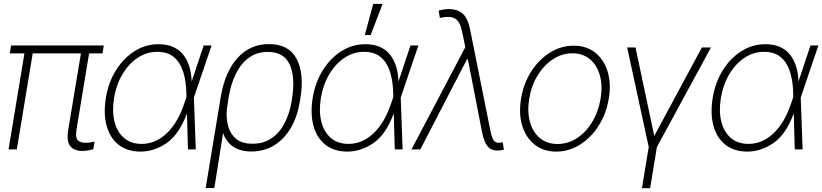

<svg xmlns="http://www.w3.org/2000/svg" viewBox="-20 -785 4321 1009"><path d="M525.4 -545.9 518.6 -504.4H448.2L382.8 -109.4Q375 -64 387.7 -49.3Q400.4 -34.7 430.7 -34.7Q452.1 -34.2 477.1 -41.5L470.2 -0.5Q457 2.9 443.4 5.4Q429.7 7.8 413.1 8.3Q368.2 7.8 348.4 -18.1Q328.6 -43.9 338.9 -105L405.3 -504.4H151.9L68.4 0H24.9L108.4 -504.4H31.2L38.1 -545.9Z M717.8 11.7Q647.9 11.2 602.8 -24.7Q557.6 -60.5 540.3 -124.3Q522.9 -188 536.6 -272Q550.3 -354 590.3 -417.2Q630.4 -480.5 688 -516.6Q745.6 -552.7 813 -552.7Q896.5 -552.7 940.2 -500.7Q983.9 -448.7 987.3 -356.9L1050.3 -545.9H1091.8L999 -272.9L1008.8 0H967.8L962.4 -187H961.4Q921.9 -79.6 856.4 -33.9Q791 11.7 717.8 11.7ZM960 -274.9 959.5 -293.5Q958.5 -356 943.4 -405.5Q928.2 -455.1 895 -483.9Q861.8 -512.7 806.2 -512.7Q751.5 -512.7 704.3 -481.7Q657.2 -450.7 624.5 -396.5Q591.8 -342.3 579.6 -271.5Q567.9 -200.2 581.8 -145.5Q595.7 -90.8 632.1 -59.8Q668.5 -28.8 724.6 -28.8Q797.9 -28.8 857.4 -85.7Q917 -142.6 951.2 -249.5Z M1061 203.1 1139.6 -272.9Q1161.6 -407.2 1228.3 -480.5Q1294.9 -553.7 1394 -553.2Q1497.6 -553.7 1538.8 -475.6Q1580.1 -397.5 1558.1 -264.2L1555.7 -250.5Q1543 -172.9 1509 -114Q1475.1 -55.2 1422.4 -22.2Q1369.6 10.7 1300.3 11.2Q1242.2 10.7 1205.3 -14.2Q1168.5 -39.1 1152.3 -85.9L1106.4 203.1ZM1171.9 -209.5Q1168 -158.7 1180.2 -117.9Q1192.4 -77.1 1223.4 -53.2Q1254.4 -29.3 1306.6 -29.8Q1363.8 -29.3 1406 -57.6Q1448.2 -85.9 1474.6 -136Q1501 -186 1512.2 -250.5L1514.2 -264.2Q1532.7 -377.4 1502.9 -444.8Q1473.1 -512.2 1387.2 -512.2Q1330.1 -512.2 1288.1 -481.7Q1246.1 -451.2 1219.5 -397.2Q1192.9 -343.3 1181.6 -273.4Z M1804.7 11.7Q1734.9 11.2 1689.7 -24.7Q1644.5 -60.5 1627.2 -124.3Q1609.9 -188 1623.5 -272Q1637.2 -354 1677.2 -417.2Q1717.3 -480.5 1774.9 -516.6Q1832.5 -552.7 1899.9 -552.7Q1983.4 -552.7 2027.1 -500.7Q2070.8 -448.7 2074.2 -356.9L2137.2 -545.9H2178.7L2085.9 -272.9L2095.7 0H2054.7L2049.3 -187H2048.3Q2008.8 -79.6 1943.4 -33.9Q1877.9 11.7 1804.7 11.7ZM2046.9 -274.9 2046.4 -293.5Q2045.4 -356 2030.3 -405.5Q2015.1 -455.1 1981.9 -483.9Q1948.7 -512.7 1893.1 -512.7Q1838.4 -512.7 1791.3 -481.7Q1744.1 -450.7 1711.4 -396.5Q1678.7 -342.3 1666.5 -271.5Q1654.8 -200.2 1668.7 -145.5Q1682.6 -90.8 1719 -59.8Q1755.4 -28.8 1811.5 -28.8Q1884.8 -28.8 1944.3 -85.7Q2003.9 -142.6 2038.1 -249.5ZM1897 -600.6 1941.4 -764.6H1990.7L1927.7 -600.6Z M2594.7 6.3Q2562 6.3 2543 -15.4Q2523.9 -37.1 2513.2 -90.8L2439 -472.7V-473.6H2434.1L2189 0H2142.6L2425.3 -537.1L2409.2 -615.7Q2398.4 -670.9 2372.1 -687Q2345.7 -703.1 2291.5 -690.9L2285.2 -729.5Q2295.4 -732.4 2309.6 -734.9Q2323.7 -737.3 2338.9 -737.3Q2386.7 -736.8 2412.8 -712.2Q2439 -687.5 2450.2 -631.3L2554.7 -110.4Q2562.5 -69.3 2571.5 -52Q2580.6 -34.7 2600.6 -34.2Q2610.4 -35.2 2622.1 -37.6L2627.9 1.5Q2611.8 6.3 2594.7 6.3Z M2902.8 11.7Q2836.4 11.7 2790.3 -24.7Q2744.1 -61 2724.6 -123.8Q2705.1 -186.5 2718.3 -266.6Q2731.4 -346.7 2771.7 -409.4Q2812 -472.2 2870.1 -508.5Q2928.2 -544.9 2995.1 -544.9Q3062 -544.9 3107.9 -508.5Q3153.8 -472.2 3173.1 -409.2Q3192.4 -346.2 3179.2 -266.6Q3166 -186.5 3125.7 -123.8Q3085.4 -61 3027.6 -24.7Q2969.7 11.7 2902.8 11.7ZM2909.7 -28.3Q2964.8 -28.3 3012 -59.1Q3059.1 -89.8 3092 -143.8Q3125 -197.8 3136.2 -266.6Q3147.5 -335.4 3132.3 -389.2Q3117.2 -442.9 3080.1 -473.9Q3043 -504.9 2988.3 -504.9Q2933.6 -504.9 2886.2 -473.9Q2838.9 -442.9 2805.7 -389.2Q2772.5 -335.4 2761.2 -266.6Q2750 -197.8 2765.1 -143.8Q2780.3 -89.8 2817.6 -59.1Q2855 -28.3 2909.7 -28.3Z M3353.5 204.1 3389.2 -12.2 3275.9 -535.6H3319.8L3418 -71.8H3418.9L3668.5 -535.6H3716.3L3432.1 -12.2L3396.5 204.1Z M3906.7 11.7Q3836.9 11.2 3791.7 -24.7Q3746.6 -60.5 3729.2 -124.3Q3711.9 -188 3725.6 -272Q3739.3 -354 3779.3 -417.2Q3819.3 -480.5 3877 -516.6Q3934.6 -552.7 4002 -552.7Q4085.4 -552.7 4129.2 -500.7Q4172.9 -448.7 4176.3 -356.9L4239.3 -545.9H4280.8L4188 -272.9L4197.8 0H4156.7L4151.4 -187H4150.4Q4110.8 -79.6 4045.4 -33.9Q3980 11.7 3906.7 11.7ZM4148.9 -274.9 4148.4 -293.5Q4147.5 -356 4132.3 -405.5Q4117.2 -455.1 4084 -483.9Q4050.8 -512.7 3995.1 -512.7Q3940.4 -512.7 3893.3 -481.7Q3846.2 -450.7 3813.5 -396.5Q3780.8 -342.3 3768.6 -271.5Q3756.8 -200.2 3770.8 -145.5Q3784.7 -90.8 3821 -59.8Q3857.4 -28.8 3913.6 -28.8Q3986.8 -28.8 4046.4 -85.7Q4106 -142.6 4140.1 -249.5Z"/></svg>

Font: Inter Display Extra Light
Style: Italic
Weight: 200
Italic angle: -9.39999°
Designer: Rasmus Andersson
Foundry: rsms
Version: Version 4.000;git-4fc901f